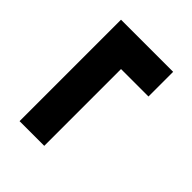

<svg xmlns="http://www.w3.org/2000/svg" viewBox="-33 -430 465 465"><g transform="rotate(-45 200.0 -197.0)"><path d="M289 -107V-201H26V-285.5H373.5V-107Z"/></g></svg>

Font: Anybody SemiBold
Style: Regular
Weight: 600
Designer: Tyler Finck
Foundry: Etcetera Type Company
Version: Version 1.010; ttfautohint (v1.8.3) -l 8 -r 50 -G 200 -x 14 